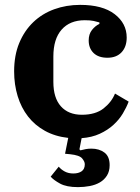

<svg xmlns="http://www.w3.org/2000/svg" viewBox="-20 -556 575 788"><path d="M300 212Q253 212 226.5 197.5Q200 183 188 169L221 128Q231 140 246 148Q261 156 281 156Q302 156 315 147Q328 138 328 118Q328 107 317 94Q306 81 268 77L247 75L260 10Q206 4 164.5 -19Q123 -42 95 -78Q67 -114 52.5 -161.5Q38 -209 38 -263Q38 -329 59 -379.5Q80 -430 116.5 -465Q153 -500 202.5 -518Q252 -536 309 -536Q401 -536 450.5 -498Q500 -460 500 -402Q500 -364 479 -341.5Q458 -319 421 -319Q384 -319 364 -338.5Q344 -358 344 -390Q344 -416 357.5 -433Q371 -450 388 -458V-464Q378 -467 364.5 -470Q351 -473 328 -473Q267 -473 233 -434.5Q199 -396 199 -324V-220Q199 -154 230 -119.5Q261 -85 316 -85Q372 -85 405 -111Q438 -137 452 -172L508 -139Q499 -115 484 -90Q469 -65 445.5 -43.5Q422 -22 389.5 -7Q357 8 315 11L306 57L310 61Q321 58 332 56Q343 54 355 54Q387 54 408.5 70Q430 86 430 122Q430 147 419 164.5Q408 182 390 192.5Q372 203 348.5 207.5Q325 212 300 212Z"/></svg>

Font: IBM Plex Serif
Style: Bold
Weight: 700
Designer: Mike Abbink, Paul van der Laan, Pieter van Rosmalen
Foundry: Bold Monday
Version: Version 2.008